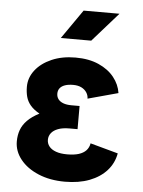

<svg xmlns="http://www.w3.org/2000/svg" viewBox="-53 -765 612 820"><g transform="rotate(5 253.5 -355.5)"><path d="M255.6 -315.4Q275.1 -315.4 282.8 -315.4Q290.5 -315.4 290.5 -315.4V-216.1Q290.5 -216.1 282.2 -216.1Q273.9 -216.1 255.6 -216.1Q226.6 -216.1 207.2 -208.7Q187.7 -201.4 178 -188.7Q168.2 -176 168.2 -159.9Q168.2 -144 178 -131.6Q187.7 -119.1 207.2 -112.1Q226.6 -105 255.6 -105Q284.9 -105 305.1 -111.3Q325.2 -117.7 336.7 -130Q348.1 -142.3 351.3 -160.6L470.5 -127.9Q462.9 -85.4 434.8 -54.1Q406.7 -22.7 361.3 -5.2Q315.9 12.2 255.6 12.2Q191.7 12.2 142.1 -8.7Q92.5 -29.5 64.6 -64.6Q36.6 -99.6 36.6 -141.6Q36.6 -168 44.7 -190.4Q52.7 -212.9 71.7 -232.2Q90.6 -251.5 122.6 -268.1Q97.4 -282.2 83.5 -298.7Q69.6 -315.2 64.3 -335Q59.1 -354.7 59.1 -377.9Q59.1 -416.5 84.1 -448.9Q109.1 -481.2 153.6 -500.6Q198 -520 255.6 -520Q313.5 -520 355.2 -501.3Q397 -482.7 421.4 -452Q445.8 -421.4 451.2 -384.8L321.5 -349.6Q321.5 -363.5 313.7 -375.7Q305.9 -387.9 291.3 -395.4Q276.6 -402.8 255.6 -402.8Q234.9 -402.8 220.5 -397.8Q206.1 -392.8 198.6 -383.2Q191.2 -373.5 191.2 -359.9Q191.2 -346.2 198.6 -336.2Q206.1 -326.2 220.5 -320.8Q234.9 -315.4 255.6 -315.4ZM315.7 -597.7H185.3L272.2 -722.7H426Z"/></g></svg>

Font: Giphurs
Style: Regular
Weight: 400
Version: Version 2.010